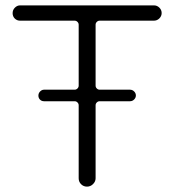

<svg xmlns="http://www.w3.org/2000/svg" viewBox="-20 -704 649 715"><path d="M336 -40Q336 -28 326.5 -18.5Q317 -9 304 -9Q291 -9 282 -18Q273 -27 273 -40V-312Q273 -318 268.5 -322.5Q264 -327 258 -327H144Q135 -327 129 -333Q123 -339 123 -348Q123 -357 129.5 -363.5Q136 -370 144 -370H258Q264 -370 268.5 -374.5Q273 -379 273 -385V-612Q273 -618 268.5 -622.5Q264 -627 258 -627H55Q43 -627 35 -635Q27 -643 27 -655Q27 -667 35.5 -675.5Q44 -684 55 -684H553Q565 -684 573.5 -675.5Q582 -667 582 -655.5Q582 -644 573.5 -635.5Q565 -627 553 -627H351Q345 -627 340.5 -622.5Q336 -618 336 -612V-385Q336 -379 340.5 -374.5Q345 -370 351 -370H464Q473 -370 479.5 -363.5Q486 -357 486 -348.5Q486 -340 479.5 -333.5Q473 -327 464 -327H351Q345 -327 340.5 -322.5Q336 -318 336 -312Z"/></svg>

Font: Kurewa Gothic CJK TC Regular
Style: Regular
Weight: 400
Designer: Max Yao
Foundry: Max-Everyday
Version: Version 1.071; ttfautohint (v1.8.3)